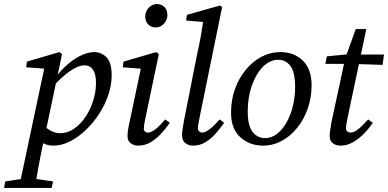

<svg xmlns="http://www.w3.org/2000/svg" viewBox="-72 -705 1908 944"><path d="M21 219 148 -380 167 -366 57 -374 60 -402 220 -449 233 -439 148 -35 144 -19Q126 66 116.5 119Q107 172 99 219ZM97 -39 136 -95Q159 -71 181 -60.5Q203 -50 223 -50Q258 -50 288 -69.5Q318 -89 341 -120Q368 -156 384 -203Q400 -250 400 -297Q400 -341 385 -362.5Q370 -384 344 -384Q313 -384 270 -354Q227 -324 180 -270L171 -276Q200 -329 238.5 -368Q277 -407 317.5 -428Q358 -449 391 -449Q426 -449 451.5 -423.5Q477 -398 477 -334Q477 -287 460.5 -238Q444 -189 415 -144.5Q386 -100 349 -65Q312 -30 271.5 -9.5Q231 11 191 11Q163 11 141.5 0Q120 -11 97 -39ZM-52 219 -46 187 58 171H79L189 187L182 219Z M555 -36Q555 -47 557 -62.5Q559 -78 565 -105L623 -380L639 -366L532 -374L535 -402L696 -449L709 -439L643 -125Q635 -88 635 -73Q635 -63 641.5 -58Q648 -53 655 -53Q686 -53 740 -118L763 -101Q743 -73 719.5 -47.5Q696 -22 668.5 -5.5Q641 11 607 11Q586 11 570.5 -0.5Q555 -12 555 -36ZM694 -570Q672 -570 657 -584.5Q642 -599 642 -625Q642 -649 659.5 -667Q677 -685 699 -685Q722 -685 736.5 -670.5Q751 -656 751 -630Q751 -607 734 -588.5Q717 -570 694 -570Z M877 11Q855 11 839 -1.5Q823 -14 823 -42Q823 -53 825.5 -68Q828 -83 832 -109L896 -433Q907 -480 915.5 -528Q924 -576 930 -624L952 -595L843 -604L847 -632L1010 -678L1020 -670L909 -126Q901 -88 901 -74Q901 -64 908 -58.5Q915 -53 923 -53Q937 -53 959 -70Q981 -87 1008 -118L1030 -101Q1011 -74 988 -48Q965 -22 937.5 -5.5Q910 11 877 11Z M1221 11Q1156 11 1110 -30Q1064 -71 1064 -151Q1064 -213 1083 -266.5Q1102 -320 1136 -361.5Q1170 -403 1214 -426Q1258 -449 1307 -449Q1373 -449 1416.5 -407.5Q1460 -366 1460 -286Q1460 -226 1441.5 -172.5Q1423 -119 1390 -77.5Q1357 -36 1313.5 -12.5Q1270 11 1221 11ZM1231 -26Q1264 -26 1291 -47.5Q1318 -69 1338 -105Q1358 -141 1368.5 -186Q1379 -231 1379 -277Q1379 -350 1356 -380.5Q1333 -411 1297 -411Q1254 -411 1220 -376Q1186 -341 1166 -283.5Q1146 -226 1146 -158Q1146 -87 1170 -56.5Q1194 -26 1231 -26Z M1528 -391 1535 -428 1658 -440V-437H1816L1809 -386L1654 -391ZM1558 -106 1625 -417 1677 -562H1729L1637 -126Q1633 -108 1631 -94.5Q1629 -81 1629 -74Q1629 -64 1636 -58.5Q1643 -53 1650 -53Q1668 -53 1689 -69.5Q1710 -86 1738 -118L1761 -101Q1742 -73 1717 -47.5Q1692 -22 1663 -5.5Q1634 11 1602 11Q1580 11 1564.5 -0.5Q1549 -12 1549 -36Q1549 -47 1551 -62.5Q1553 -78 1558 -106Z"/></svg>

Font: Lisu Bosa
Style: Italic
Weight: 400
Italic angle: -19°
Designer: David Morse, Annie Olsen, Victor Gaultney, Frank Grießhammer (Latin)
Foundry: SIL International
Version: Version 2.000